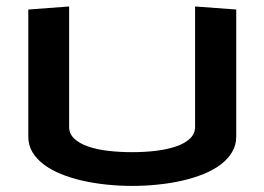

<svg xmlns="http://www.w3.org/2000/svg" viewBox="-20 -577 832 606"><path d="M198.2 -176.8Q198.2 -154.3 214.6 -139.2Q231 -124 258.5 -114.5Q286.1 -105 322.3 -100.8Q358.4 -96.7 397.5 -96.7Q438.5 -96.7 474.6 -101.3Q510.7 -106 537.6 -115.5Q564.5 -125 580.1 -140.1Q595.7 -155.3 595.7 -176.8V-556.6L725.6 -546.9V-145.5Q725.6 -119.1 712.6 -97.2Q699.7 -75.2 676.8 -57.9Q653.8 -40.5 622.6 -27.8Q591.3 -15.1 554.9 -6.8Q518.6 1.5 478.3 5.6Q438 9.8 397.5 9.8Q356.4 9.8 316.4 5.6Q276.4 1.5 240 -6.8Q203.6 -15.1 172.4 -27.8Q141.1 -40.5 118.2 -57.9Q95.2 -75.2 82.3 -96.9Q69.3 -118.7 69.3 -145.5V-546.9L198.2 -556.6Z"/></svg>

Font: Revalia
Style: Regular
Weight: 400
Designer: Johan Kallas, Mihkel Virkus
Foundry: Johan Kallas, Mihkel Virkus
Version: Version 1.001